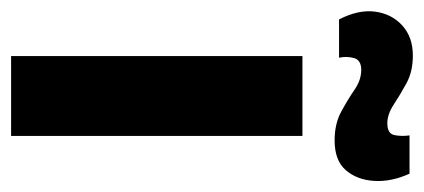

<svg xmlns="http://www.w3.org/2000/svg" viewBox="-249 -535 764 346"><g transform="rotate(90 133.0 -362.0)"><path d="M61 0V-525H205V0ZM213 -583Q183 -583 161 -595Q139 -607 121.5 -619Q104 -631 86 -631Q68 -631 64.5 -617.5Q61 -604 64 -591H-5Q-23 -626 -19 -656Q-15 -686 6 -705Q27 -724 60 -724Q89 -724 110 -712.5Q131 -701 148.5 -689.5Q166 -678 182 -678Q201 -678 203.5 -691Q206 -704 204 -718H273Q288 -685 286 -654Q284 -623 266.5 -603Q249 -583 213 -583Z"/></g></svg>

Font: Bricolage Grotesque 18pt
Style: Bold
Weight: 700
Designer: Mathieu Triay
Foundry: Atelier Triay
Version: Version 1.000;gftools[0.9.30]